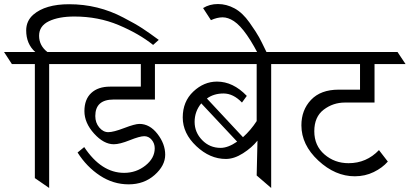

<svg xmlns="http://www.w3.org/2000/svg" viewBox="-79 -933 2033 953"><path d="M290 -851Q212 -851 163.5 -827.5Q115 -804 115 -755.5Q115 -707 156 -675H279L318 -615H165V0L94 -49V-615H-20L-59 -675H96Q51 -715 51 -782Q51 -829 86 -860Q146 -912 264 -912Q408 -912 533 -846Q593 -815 628 -792Q663 -769 709 -735L681 -710Q611 -766 510 -808.5Q409 -851 290 -851Z M339 -203Q424 -75 537 -75Q597 -75 643 -111.5Q689 -148 689 -197Q689 -221 674 -239Q659 -257 637 -257Q615 -257 565 -237Q515 -217 486 -217Q436 -217 388 -270Q340 -323 340 -381.5Q340 -440 374 -471.5Q408 -503 467 -503H620V-615H240L199 -675H804L844 -615H690V-439H485Q394 -439 394 -357Q394 -324 413.5 -300.5Q433 -277 458.5 -277Q484 -277 537.5 -297.5Q591 -318 613 -318Q664 -318 702.5 -268.5Q741 -219 741 -165Q741 -111 688.5 -64.5Q636 -18 559.5 -18Q483 -18 417 -61.5Q351 -105 306 -176Z M1267 -615V0L1195 -62L1199 -235Q1171 -200 1127 -172Q1083 -144 1042 -144Q963 -144 895.5 -207.5Q828 -271 828 -350Q828 -429 880.5 -478.5Q933 -528 998 -528Q1078 -528 1146 -457L1122 -424Q1079 -469 1030.5 -469Q982 -469 948 -444L1127 -252Q1166 -287 1195 -332V-615H764L723 -675H1380L1421 -615ZM1016 -199Q1053 -199 1098 -230L920 -420Q887 -380 887 -328Q887 -276 924.5 -237.5Q962 -199 1016 -199Z M929 -893Q961 -913 1003 -913Q1045 -913 1085 -891.5Q1125 -870 1159.5 -821Q1194 -772 1207 -748Q1220 -724 1235 -692.5Q1250 -661 1252 -659Q1254 -655 1257 -647L1220 -630Q1143 -788 1082 -828Q1053 -847 1026 -847Q999 -847 968 -833Z M1780 -615V-424H1633Q1574 -424 1527.5 -388.5Q1481 -353 1481 -281.5Q1481 -210 1531.5 -166.5Q1582 -123 1651 -123Q1740 -123 1802 -188L1846 -131Q1819 -100 1776 -79Q1733 -58 1682 -58Q1585 -58 1501 -136Q1417 -214 1417 -311Q1417 -387 1465 -437.5Q1513 -488 1602 -488H1708V-615H1340L1300 -675H1894L1934 -615Z"/></svg>

Font: Halant
Style: Regular
Weight: 400
Designer: Hitesh Malaviya (Devanagari), Satya Rajpurohit (Latin)
Foundry: Indian Type Foundry
Version: Version 1.100;PS 1.0;hotconv 1.0.78;makeotf.lib2.5.61930; tt